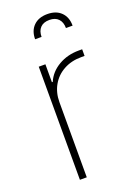

<svg xmlns="http://www.w3.org/2000/svg" viewBox="-142 -790 587 846"><g transform="rotate(-20 151.5 -367.5)"><path d="M80.1 -530.3H111.3V-446.3H115.2Q132.8 -487.8 174.8 -512.5Q216.8 -537.1 270.5 -537.1H286.1V-505.9H269.5Q224.1 -505.9 188.2 -486.3Q152.3 -466.8 132.3 -431.9Q112.3 -397 112.3 -352.5V0H80.1ZM194.3 -735.4Q235.4 -735.4 258.8 -712.2Q282.2 -689 282.2 -649.4H251Q251 -676.8 236.3 -692.4Q221.7 -708 194.3 -708Q166 -708 151.4 -692.4Q136.7 -676.8 136.7 -649.4H106.4Q106.4 -689 129.9 -712.2Q153.3 -735.4 194.3 -735.4Z"/></g></svg>

Font: Pretendard Std Thin
Style: Regular
Weight: 100
Designer: Base glyphs from Inter by Rasmus Andersson; Hangeul glyphs from Noto Sans CJK(Source Han Sans) by Jang Soo-young and Kan
Foundry: Kil Hyung-jin
Version: Version 1.309